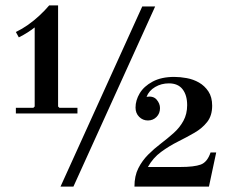

<svg xmlns="http://www.w3.org/2000/svg" viewBox="-20 -694 847 714"><path d="M39 -272V-293H104L109 -298V-592Q96 -582 82 -573Q68 -564 50 -555L39 -575Q62 -586 84 -601.5Q106 -617 126.5 -636Q147 -655 163 -674H196V-298L201 -293H268V-272ZM205 0 509 -670H557L253 0ZM480 0Q480 -40 494.5 -68.5Q509 -97 531 -119Q553 -141 578 -160Q603 -179 625.5 -199Q648 -219 662 -244.5Q676 -270 676 -303Q676 -340 659 -362Q642 -384 608 -384Q580 -384 557 -370.5Q534 -357 525 -334L484 -294Q484 -321 499.5 -347Q515 -373 547.5 -390.5Q580 -408 628 -408Q650 -408 674.5 -403.5Q699 -399 720 -387Q741 -375 755 -354Q769 -333 769 -301Q769 -264 750.5 -240.5Q732 -217 703.5 -200.5Q675 -184 642 -167.5Q609 -151 579 -129Q549 -107 530 -73H650Q702 -73 726.5 -82Q751 -91 763 -127H784L757 0ZM530 -246Q511 -246 497.5 -259.5Q484 -273 484 -294L525 -334Q550 -338 562.5 -323.5Q575 -309 575 -292Q575 -272 562 -259Q549 -246 530 -246Z"/></svg>

Font: Brygada 1918 SemiBold
Style: Regular
Weight: 600
Designer: Mateusz Machalski | Borys Kosmynka | Przemek Hoffer
Foundry: NIEPODLEGLA 2018
Version: Version 3.006